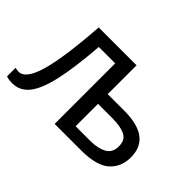

<svg xmlns="http://www.w3.org/2000/svg" viewBox="-97 -782 1036 1036"><g transform="rotate(45 421.0 -264.5)"><path d="M459 -536V-316H583Q688 -316 738.5 -277.5Q789 -239 789 -164Q789 -89 739 -44.5Q689 0 573 0H370V-462H245Q232 -293 209 -190Q186 -87 148.5 -40Q111 7 54 7Q22 7 7 0V-65Q12 -64 19 -62.5Q26 -61 33 -61Q87 -61 120 -176.5Q153 -292 170 -536ZM567 -242H459V-71H570Q628 -71 664.5 -91Q701 -111 701 -159Q701 -207 666.5 -224.5Q632 -242 567 -242Z"/></g></svg>

Font: Noto IKEA Simplified Chinese
Style: Regular
Weight: 400
Designer: Monotype Design Team
Foundry: Monotype Imaging Inc.
Version: Version 1.100